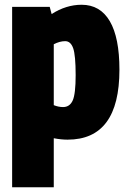

<svg xmlns="http://www.w3.org/2000/svg" viewBox="-20 -577 539 807"><path d="M31 210V-548H189L197 -518Q258 -557 323 -557Q401 -557 441.5 -488Q482 -419 482 -284Q482 10 264 10Q237 10 206 4V210ZM245 -127Q273 -127 285.5 -154.5Q298 -182 298 -261Q298 -345 287.5 -374.5Q277 -404 254 -404Q231 -404 206 -391V-135Q226 -127 245 -127Z"/></svg>

Font: Georama SemiCondensed ExtraBold
Style: Regular
Weight: 800
Width: 4
Designer: Jean-Baptiste Levee
Foundry: Production Type
Version: Version 1.000